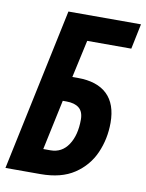

<svg xmlns="http://www.w3.org/2000/svg" viewBox="-84 -773 633 831"><g transform="rotate(10 233.0 -357.0)"><path d="M-2 0 148.9 -713.9H467.8L444.8 -603H251L214.8 -438H238.8Q323.7 -438 367.9 -395.8Q412.1 -353.5 412.1 -271Q412.1 -200.2 384.8 -138.2Q357.4 -76.2 300 -38.1Q242.7 0 151.9 0ZM145 -108.9H176.8Q226.6 -108.9 254.9 -151.4Q283.2 -193.8 283.2 -262.2Q283.2 -297.4 263.7 -313.2Q244.1 -329.1 208 -329.1H191.9Z"/></g></svg>

Font: Open Sans Condensed
Style: Bold Italic
Weight: 700
Width: 3
Italic angle: -12°
Designer: Monotype Design Team
Foundry: Monotype Imaging Inc.
Version: Version 3.003; ttfautohint (v1.8.4)